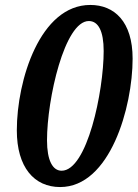

<svg xmlns="http://www.w3.org/2000/svg" viewBox="-20 -745 556 776"><path d="M223 11C425 11 516 -312 516 -508C516 -658 442 -725 345 -725C142 -725 48 -421 48 -218C48 -69 118 11 223 11ZM229 -55C193 -55 170 -96 170 -178C170 -345 241 -660 339 -660C377 -660 399 -620 399 -539C399 -375 332 -55 229 -55Z"/></svg>

Font: Noto Serif Tamil Condensed
Style: Bold Italic
Weight: 700
Width: 3
Italic angle: -12°
Designer: Indian Type Foundry, Tom Grace, and the Monotype Design Team
Foundry: Monotype Imaging Inc.
Version: Version 2.003